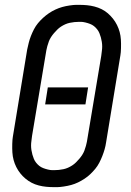

<svg xmlns="http://www.w3.org/2000/svg" viewBox="-20 -763 540 791"><path d="M203 8Q186 8 170.5 6.5Q155 5 139.5 1Q124 -3 110.5 -10Q97 -17 85 -27Q73 -37 63.5 -49Q54 -61 47 -75Q40 -89 36 -104Q32 -119 31 -135Q30 -151 30.5 -170Q31 -189 33 -200L92 -559Q95 -573 98.5 -587Q102 -601 107.5 -615Q113 -629 120 -642.5Q127 -656 136.5 -667.5Q146 -679 157.5 -689.5Q169 -700 181.5 -708.5Q194 -717 208 -723.5Q222 -730 236 -734Q250 -738 267 -740.5Q284 -743 294 -743H306Q323 -743 338.5 -741.5Q354 -740 369.5 -736Q385 -732 399 -725Q413 -718 424.5 -708Q436 -698 445.5 -686Q455 -674 462 -660Q469 -646 473 -631Q477 -616 478 -600Q479 -584 478.5 -565Q478 -546 476 -535L417 -176Q415 -162 411 -148Q407 -134 401.5 -120Q396 -106 389 -92.5Q382 -79 372.5 -67.5Q363 -56 352 -45.5Q341 -35 328 -26.5Q315 -18 301.5 -11.5Q288 -5 273.5 -1Q259 3 242 5.5Q225 8 216 8ZM195 -62H204Q213 -62 222.5 -63Q232 -64 241.5 -66Q251 -68 260 -72Q269 -76 277.5 -81.5Q286 -87 293 -94Q300 -101 306.5 -108.5Q313 -116 318.5 -124.5Q324 -133 327.5 -142Q331 -151 334 -162Q337 -173 338 -179L397 -532Q398 -542 399.5 -552Q401 -562 401 -571.5Q401 -581 399.5 -590.5Q398 -600 395.5 -609Q393 -618 389.5 -626.5Q386 -635 380 -642.5Q374 -650 367 -655.5Q360 -661 351 -664.5Q342 -668 331.5 -670.5Q321 -673 314 -673H305Q296 -673 286.5 -672Q277 -671 267.5 -669Q258 -667 249 -663Q240 -659 231.5 -653.5Q223 -648 216 -641Q209 -634 202.5 -626.5Q196 -619 190.5 -610.5Q185 -602 181.5 -593Q178 -584 175 -573Q172 -562 171 -556L112 -203Q111 -193 109.5 -183Q108 -173 108 -163.5Q108 -154 109.5 -144.5Q111 -135 113.5 -126Q116 -117 119.5 -108.5Q123 -100 129 -92.5Q135 -85 142 -79.5Q149 -74 158 -70.5Q167 -67 177.5 -64.5Q188 -62 195 -62ZM166 -333 177 -403H343L332 -333Z"/></svg>

Font: Iosevka Custom
Style: Italic
Weight: 400
Italic angle: -9°
Monospace: yes
Designer: Belleve Invis
Foundry: Belleve Invis
Version: Version 30.3.3; ttfautohint (v1.8.3)